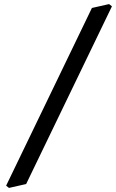

<svg xmlns="http://www.w3.org/2000/svg" viewBox="-20 -800 568 940"><path d="M430 -761 514 -780 528 -769 108 101 24 120 10 109Z"/></svg>

Font: TMT Limkin
Style: Regular
Weight: 400
Designer: Gabriel Drozdov
Version: Version 1.000;Glyphs 3.1.2 (3151)